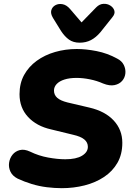

<svg xmlns="http://www.w3.org/2000/svg" viewBox="-20 -972 691 1003"><path d="M303 11Q265 11 224.5 6Q184 1 145 -11Q106 -23 72 -39Q45 -53 34.5 -75.5Q24 -98 27.5 -122Q31 -146 45.5 -164Q60 -182 83.5 -188Q107 -194 137 -180Q182 -158 231.5 -149Q281 -140 321 -140Q378 -140 408.5 -158.5Q439 -177 439 -205Q439 -228 420.5 -243.5Q402 -259 362 -268L247 -296Q171 -313 126.5 -361Q82 -409 82 -480Q82 -537 106 -580.5Q130 -624 172 -654.5Q214 -685 268 -700.5Q322 -716 381 -716Q429 -716 485 -705Q541 -694 592 -666Q616 -654 626.5 -633Q637 -612 635 -589.5Q633 -567 618.5 -550Q604 -533 578.5 -527.5Q553 -522 518 -536Q487 -550 450 -557.5Q413 -565 380 -565Q343 -565 316.5 -556.5Q290 -548 276 -533Q262 -518 262 -499Q262 -476 279 -461Q296 -446 332 -437L447 -410Q529 -391 574 -342.5Q619 -294 619 -226Q619 -166 593.5 -121.5Q568 -77 523.5 -47.5Q479 -18 422 -3.5Q365 11 303 11ZM396 -749Q363 -749 340.5 -765Q318 -781 299 -810L257 -878Q243 -901 248 -918.5Q253 -936 269.5 -945Q286 -954 307 -950Q328 -946 346 -925L406 -855L483 -934Q500 -951 520.5 -952Q541 -953 557 -942.5Q573 -932 577.5 -916Q582 -900 567 -882L504 -803Q481 -776 455 -762.5Q429 -749 396 -749Z"/></svg>

Font: Nunito ExtraLight Black
Style: Italic
Weight: 900
Italic angle: -9°
Version: Version 3.602